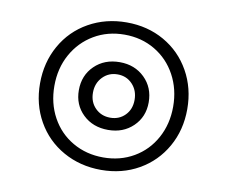

<svg xmlns="http://www.w3.org/2000/svg" viewBox="-71 -666 953 804"><g transform="rotate(10 405.0 -263.5)"><path d="M92 -263Q92 -352 132.5 -424Q173 -496 245 -536.5Q317 -577 406 -577Q495 -577 566 -536.5Q637 -496 677.5 -424Q718 -352 718 -263Q718 -174 677.5 -102.5Q637 -31 566 9.5Q495 50 406 50Q317 50 245 9.5Q173 -31 132.5 -102.5Q92 -174 92 -263ZM658 -263Q658 -337 625.5 -397Q593 -457 535.5 -491Q478 -525 406 -525Q334 -525 276.5 -491Q219 -457 186 -397.5Q153 -338 153 -263Q153 -189 185.5 -129.5Q218 -70 276 -36.5Q334 -3 406 -3Q478 -3 535.5 -36.5Q593 -70 625.5 -129.5Q658 -189 658 -263ZM257 -263Q257 -326 299 -367Q341 -408 406 -408Q470 -408 512 -367Q554 -326 554 -263Q554 -201 512 -160.5Q470 -120 406 -120Q341 -120 299 -160.5Q257 -201 257 -263ZM494 -263Q494 -303 469 -329.5Q444 -356 406 -356Q368 -356 342.5 -329.5Q317 -303 317 -263Q317 -223 342.5 -197.5Q368 -172 406 -172Q444 -172 469 -197.5Q494 -223 494 -263Z"/></g></svg>

Font: FiraGOUPP
Style: Medium
Weight: 400
Designer: bBox Type
Foundry: bBox Type GmbH
Version: Version 1.001